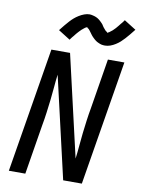

<svg xmlns="http://www.w3.org/2000/svg" viewBox="-103 -1046 817 1114"><g transform="rotate(10 305.0 -488.5)"><path d="M29 0 150 -735H260L398 -137Q403 -175 406 -213Q409 -251 413.5 -289Q418 -327 423 -365Q428 -403 435 -441L483 -735H580L459 0H349L211 -598Q206 -560 203 -522Q200 -484 195.5 -446Q191 -408 186 -370Q181 -332 174 -294L126 0ZM244 -810 174 -854Q188 -872 200 -886.5Q212 -901 223 -913Q234 -925 245.5 -935Q257 -945 271.5 -954Q286 -963 302 -969Q318 -975 334 -975Q339 -975 343.5 -974Q348 -973 353 -972Q358 -971 362.5 -969.5Q367 -968 372 -966Q377 -964 381 -961.5Q385 -959 388.5 -956.5Q392 -954 396 -950.5Q400 -947 403.5 -943.5Q407 -940 410.5 -936.5Q414 -933 416.5 -929.5Q419 -926 420.5 -923Q422 -920 426 -915Q430 -910 433.5 -906Q437 -902 440 -898.5Q443 -895 447.5 -893Q452 -891 451 -887L455 -889Q460 -891 463 -893Q466 -895 470 -898.5Q474 -902 476.5 -903.5Q479 -905 481 -907Q483 -909 485 -911Q487 -913 489.5 -915.5Q492 -918 494.5 -920.5Q497 -923 499.5 -926Q502 -929 504.5 -932Q507 -935 510 -938.5Q513 -942 515.5 -945.5Q518 -949 521 -952.5Q524 -956 527.5 -960Q531 -964 534 -968.5Q537 -973 540 -977L610 -933Q596 -915 584 -900.5Q572 -886 561 -874Q550 -862 539 -852Q528 -842 513 -832.5Q498 -823 482.5 -817.5Q467 -812 451 -812Q446 -812 441 -812.5Q436 -813 431 -814Q426 -815 421.5 -817Q417 -819 412 -821Q407 -823 403 -825.5Q399 -828 395.5 -830.5Q392 -833 388 -836.5Q384 -840 380.5 -843.5Q377 -847 373.5 -850.5Q370 -854 367.5 -857.5Q365 -861 363 -863.5Q361 -866 357.5 -871Q354 -876 350.5 -880.5Q347 -885 344 -888.5Q341 -892 336.5 -894Q332 -896 333 -900L329 -898Q324 -896 321 -894Q318 -892 314 -888.5Q310 -885 307.5 -883Q305 -881 303 -879.5Q301 -878 299 -875.5Q297 -873 294.5 -871Q292 -869 289.5 -866Q287 -863 284.5 -860.5Q282 -858 279.5 -855Q277 -852 274 -848.5Q271 -845 268.5 -841.5Q266 -838 263 -834.5Q260 -831 256.5 -827Q253 -823 250 -818.5Q247 -814 244 -810Z"/></g></svg>

Font: Iosevka Md Ex Obl
Style: Regular
Weight: 500
Width: 7
Italic angle: -9°
Monospace: yes
Designer: Belleve Invis
Foundry: Belleve Invis
Version: Version 32.5.0; ttfautohint (v1.8.4)